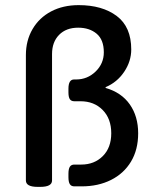

<svg xmlns="http://www.w3.org/2000/svg" viewBox="-20 -727 594 749"><path d="M81 -23V-512Q81 -569 107 -613.5Q133 -658 179.5 -682.5Q226 -707 287 -707Q379 -707 435.5 -664.5Q492 -622 492 -534Q492 -488 464.5 -447Q437 -406 392 -387V-384Q454 -366 486.5 -319.5Q519 -273 519 -207Q519 -143 491 -96.5Q463 -50 413 -25Q363 0 299 0H270Q258 0 252.5 -8.5Q247 -17 247 -36V-49Q247 -68 252.5 -76.5Q258 -85 270 -85H297Q348 -85 381 -118Q414 -151 414 -207Q414 -264 380.5 -298Q347 -332 294 -332H270Q258 -332 252.5 -340Q247 -348 247 -367V-381Q247 -417 269 -417H277Q321 -417 353 -448Q385 -479 385 -523Q385 -572 357 -595.5Q329 -619 285 -619Q238 -619 210.5 -591Q183 -563 183 -516V-23Q183 2 137 2H127Q81 2 81 -23Z"/></svg>

Font: Asap-Medium
Style: Regular
Weight: 500
Designer: Pablo Cosgaya
Foundry: Omnibus-Type
Version: Version 2.000; ttfautohint (v1.8)